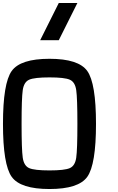

<svg xmlns="http://www.w3.org/2000/svg" viewBox="-20 -1270 790 1290"><path d="M500 -437.5Q500 -609.4 492.2 -664.1Q484.4 -718.8 449.2 -734.4Q414.1 -750 312.5 -750Q210.9 -750 175.8 -734.4Q140.6 -718.8 132.8 -664.1Q125 -609.4 125 -437.5Q125 -265.6 132.8 -210.9Q140.6 -156.2 175.8 -140.6Q210.9 -125 312.5 -125Q414.1 -125 449.2 -140.6Q484.4 -156.2 492.2 -210.9Q500 -265.6 500 -437.5ZM625 -437.5Q625 -164.1 566.4 -82Q507.8 0 312.5 0Q117.2 0 58.6 -82Q0 -164.1 0 -437.5Q0 -710.9 58.6 -793Q117.2 -875 312.5 -875Q507.8 -875 566.4 -793Q625 -710.9 625 -437.5ZM375 -1000H250L375 -1250H500Z"/></svg>

Font: CraftyPE
Style: Regular
Weight: 400
Designer: Erek Butcher
Foundry: Haunted Coop
Version: Version 0.018;April 4, 2024;FontCreator 15.0.0.2962 64-bit